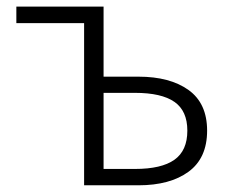

<svg xmlns="http://www.w3.org/2000/svg" viewBox="-20 -553 686 573"><path d="M231 0V-483.9H28.8V-533.2H289.1V-324.2H393.1Q487.3 -324.2 542.7 -284.4Q598.1 -244.6 598.1 -163.1Q598.1 -81.1 542.7 -40.5Q487.3 0 393.1 0ZM289.1 -48.8H382.8Q461.9 -48.8 500.5 -76.2Q539.1 -103.5 539.1 -163.1Q539.1 -222.2 500.5 -249Q461.9 -275.9 382.8 -275.9H289.1Z"/></svg>

Font: Source Han Sans CN Light
Style: Regular
Weight: 300
Designer: Ryoko NISHIZUKA  (kana, bopomofo & ideographs); Paul D. Hunt (Latin, Greek & Cyrillic); Sandoll Communications , Soo-you
Foundry: Adobe
Version: Version 2.000;hotconv 1.0.107;makeotfexe 2.5.65593